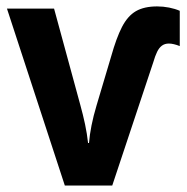

<svg xmlns="http://www.w3.org/2000/svg" viewBox="-20 -573 577 593"><path d="M465.3 -553.2Q483.9 -553.2 502.4 -549.6Q521 -545.9 535.2 -539.6V-430.7Q525.4 -434.6 517.1 -436.5Q508.8 -438.5 501.5 -438.5Q488.8 -438.5 480 -431.9Q471.2 -425.3 465.1 -412.6Q459 -399.9 453.6 -381.3L326.7 0H180.2L1.5 -546.4H147L228 -249Q236.3 -219.2 242.7 -189.2Q249 -159.2 252 -131.3H254.9Q256.8 -156.2 262.7 -185.8Q268.6 -215.3 278.3 -247.6L323.2 -398.4Q339.4 -456.1 356.9 -490Q374.5 -523.9 399.9 -538.6Q425.3 -553.2 465.3 -553.2Z"/></svg>

Font: Open Sans SemiCondensed
Style: Bold
Weight: 700
Width: 4
Designer: Monotype Design Team
Foundry: Monotype Imaging Inc.
Version: Version 3.003